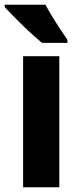

<svg xmlns="http://www.w3.org/2000/svg" viewBox="-37 -786 329 806"><path d="M212 0H60V-550H212ZM154 -766Q165 -745 182 -717Q199 -689 217 -662Q235 -635 246 -619V-606H139Q125 -618 103 -637.5Q81 -657 58 -679.5Q35 -702 15 -722.5Q-5 -743 -17 -756V-766Z"/></svg>

Font: Noto Sans Arabic UI Cn XBd
Style: Regular
Weight: 800
Width: 3
Designer: Monotype Design Team, Nadine Chahine and Nizar Qandah
Foundry: Monotype Imaging Inc.
Version: Version 2.010; ttfautohint (v1.8.4.7-5d5b)